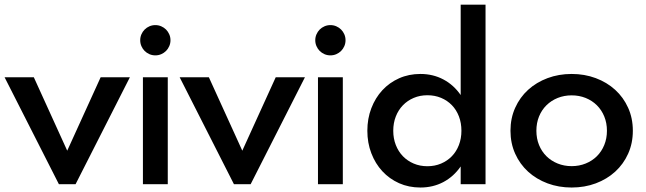

<svg xmlns="http://www.w3.org/2000/svg" viewBox="-30 -802 2812 836"><path d="M-10 -465.5H117.3L262.7 -145.9L408.2 -465.5H535.5L299.1 0H226.4Z M700.5 -465.5V0H592.3V-465.5ZM580.5 -626.8Q580.5 -640.5 585.7 -652.5Q590.9 -664.5 599.8 -673.4Q608.6 -682.3 620.7 -687.5Q632.7 -692.7 646.4 -692.7Q660 -692.7 672 -687.5Q684.1 -682.3 693 -673.4Q701.8 -664.5 707 -652.5Q712.3 -640.5 712.3 -626.8Q712.3 -613.2 707 -601.1Q701.8 -589.1 693 -580.2Q684.1 -571.4 672 -566.1Q660 -560.9 646.4 -560.9Q632.7 -560.9 620.7 -566.1Q608.6 -571.4 599.8 -580.2Q590.9 -589.1 585.7 -601.1Q580.5 -613.2 580.5 -626.8Z M752.3 -465.5H879.5L1025 -145.9L1170.5 -465.5H1297.7L1061.4 0H988.6Z M1462.7 -465.5V0H1354.5V-465.5ZM1342.7 -626.8Q1342.7 -640.5 1348 -652.5Q1353.2 -664.5 1362 -673.4Q1370.9 -682.3 1383 -687.5Q1395 -692.7 1408.6 -692.7Q1422.3 -692.7 1434.3 -687.5Q1446.4 -682.3 1455.2 -673.4Q1464.1 -664.5 1469.3 -652.5Q1474.5 -640.5 1474.5 -626.8Q1474.5 -613.2 1469.3 -601.1Q1464.1 -589.1 1455.2 -580.2Q1446.4 -571.4 1434.3 -566.1Q1422.3 -560.9 1408.6 -560.9Q1395 -560.9 1383 -566.1Q1370.9 -571.4 1362 -580.2Q1353.2 -589.1 1348 -601.1Q1342.7 -613.2 1342.7 -626.8Z M1800.5 -480Q1855.5 -480 1900.5 -456.1Q1945.5 -432.3 1975.9 -388.2V-781.8H2084.1V0H1975.9V-77.3Q1945.5 -33.2 1900.5 -9.3Q1855.5 14.5 1800.5 14.5Q1750 14.5 1707.7 -4.3Q1665.5 -23.2 1634.8 -56.4Q1604.1 -89.5 1586.8 -134.8Q1569.5 -180 1569.5 -232.7Q1569.5 -285.5 1586.8 -330.7Q1604.1 -375.9 1634.8 -409.1Q1665.5 -442.3 1707.7 -461.1Q1750 -480 1800.5 -480ZM1682.3 -232.7Q1682.3 -199.1 1693.4 -170.7Q1704.5 -142.3 1724.3 -121.8Q1744.1 -101.4 1771.4 -89.8Q1798.6 -78.2 1830.9 -78.2Q1863.2 -78.2 1890.5 -89.8Q1917.7 -101.4 1937.5 -121.8Q1957.3 -142.3 1968.2 -170.7Q1979.1 -199.1 1979.1 -232.7Q1979.1 -266.8 1968.2 -295.2Q1957.3 -323.6 1937.5 -344.1Q1917.7 -364.5 1890.5 -375.9Q1863.2 -387.3 1830.9 -387.3Q1798.6 -387.3 1771.4 -375.7Q1744.1 -364.1 1724.3 -343.6Q1704.5 -323.2 1693.4 -294.8Q1682.3 -266.4 1682.3 -232.7Z M2192.7 -232.7Q2192.7 -287.3 2213.2 -332.7Q2233.6 -378.2 2269.5 -410.9Q2305.5 -443.6 2354.1 -461.8Q2402.7 -480 2459.1 -480Q2515.5 -480 2564.1 -461.8Q2612.7 -443.6 2648.6 -410.9Q2684.5 -378.2 2705 -332.7Q2725.5 -287.3 2725.5 -232.7Q2725.5 -178.2 2705 -132.7Q2684.5 -87.3 2648.6 -54.5Q2612.7 -21.8 2564.1 -3.6Q2515.5 14.5 2459.1 14.5Q2402.7 14.5 2354.1 -3.6Q2305.5 -21.8 2269.5 -54.5Q2233.6 -87.3 2213.2 -132.7Q2192.7 -178.2 2192.7 -232.7ZM2305.5 -232.7Q2305.5 -199.1 2317 -170.7Q2328.6 -142.3 2349.3 -121.8Q2370 -101.4 2398.2 -90Q2426.4 -78.6 2459.1 -78.6Q2491.8 -78.6 2520 -90Q2548.2 -101.4 2568.9 -121.8Q2589.5 -142.3 2601.1 -170.7Q2612.7 -199.1 2612.7 -232.7Q2612.7 -266.4 2601.1 -294.8Q2589.5 -323.2 2568.9 -343.6Q2548.2 -364.1 2520 -375.5Q2491.8 -386.8 2459.1 -386.8Q2426.4 -386.8 2398.2 -375.5Q2370 -364.1 2349.3 -343.6Q2328.6 -323.2 2317 -294.8Q2305.5 -266.4 2305.5 -232.7Z"/></svg>

Font: Spartan MB SemBd
Style: Regular
Weight: 600
Designer: Matt Bailey, Mirko Velimirovic
Foundry: Matt Bailey
Version: Version 1.005